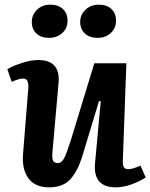

<svg xmlns="http://www.w3.org/2000/svg" viewBox="-20 -782 639 816"><path d="M192.9 -762.2Q227.5 -762.2 247.3 -743.7Q267.1 -725.1 267.1 -693.8Q267.1 -662.1 244.6 -641.6Q222.2 -621.1 188 -621.1Q154.3 -621.1 134.8 -639.6Q115.2 -658.2 115.2 -689Q115.2 -719.7 137.7 -741Q160.2 -762.2 192.9 -762.2ZM399.9 -762.2Q434.1 -762.2 453.6 -743.7Q473.1 -725.1 473.1 -693.8Q473.1 -662.6 450.9 -641.8Q428.7 -621.1 395 -621.1Q360.8 -621.1 340.8 -639.6Q320.8 -658.2 320.8 -689Q320.8 -719.7 343.5 -741Q366.2 -762.2 399.9 -762.2ZM11.2 -487.8Q32.2 -501 71.5 -513.9Q110.8 -526.9 142.1 -526.9Q236.8 -526.9 229 -431.2L204.1 -149.9Q200.2 -118.2 203.9 -103.5Q207.5 -88.9 226.1 -88.9Q241.7 -88.9 252.7 -109.9Q263.7 -130.9 282.2 -189.9L380.9 -513.2H517.1L502 -99.1Q501 -81.1 506.1 -72Q511.2 -63 524.9 -63Q543.9 -63 577.1 -78.1L599.1 -27.8Q576.7 -12.2 540.5 1Q504.4 14.2 472.2 14.2Q375 14.2 383.8 -87.9L408.2 -351.1L400.9 -353L335.9 -138.2Q325.2 -101.1 314.5 -76.7Q303.7 -52.2 287.1 -29.8Q270.5 -7.3 246.1 3.4Q221.7 14.2 189 14.2Q128.9 14.2 100.6 -24.4Q72.3 -63 78.1 -129.9L100.1 -404.8Q101.6 -425.8 96.9 -437Q92.3 -448.2 77.1 -448.2Q61.5 -448.2 29.8 -434.1Z"/></svg>

Font: Literata Book
Style: Bold Italic
Weight: 700
Italic angle: -3°
Designer: Latin by Veronika Burian and Jose Scaglione. Greek by Irene Vlachou. Cyrillic by Vera Evstafieva
Foundry: TypeTogether
Version: Version 1.003;PS 001.003;hotconv 1.0.88;makeotf.lib2.5.64775